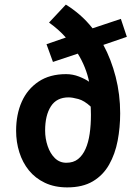

<svg xmlns="http://www.w3.org/2000/svg" viewBox="-20 -800 600 834"><path d="M272 14Q217 14 175 -6Q133 -26 105.5 -60Q78 -94 64 -138.5Q50 -183 50 -232Q50 -303 74.5 -358Q99 -413 147.5 -445.5Q196 -478 267 -478Q296 -478 323 -467.5Q350 -457 367 -445Q361 -475 348.5 -506.5Q336 -538 318 -567L210 -531L182 -608L266 -637Q250 -655 232 -671Q214 -687 193 -702L266 -780Q297 -761 326.5 -735.5Q356 -710 382 -677L505 -718L531 -640L429 -605Q463 -542 482.5 -466Q502 -390 502 -308Q502 -246 491 -188.5Q480 -131 454 -85Q428 -39 383.5 -12.5Q339 14 272 14ZM268 -93Q299 -93 319 -109Q339 -125 351.5 -153Q364 -181 369.5 -219Q375 -257 375 -301Q375 -313 374.5 -321.5Q374 -330 374 -337Q346 -363 320 -370Q294 -377 278 -377Q226 -377 201 -338Q176 -299 176 -233Q176 -198 187 -165.5Q198 -133 218.5 -113Q239 -93 268 -93Z"/></svg>

Font: Ubuntu Sans Mono SemiBold
Style: Regular
Weight: 600
Monospace: yes
Designer: Dalton Maag Ltd
Foundry: Dalton Maag Ltd
Version: Version 1.006